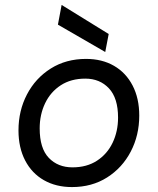

<svg xmlns="http://www.w3.org/2000/svg" viewBox="-20 -747 640 779"><path d="M272 12Q207 12 158 -16Q109 -44 82 -96Q55 -148 55 -218Q55 -298 89.5 -364Q124 -430 186 -469Q248 -508 329 -508Q394 -508 442.5 -480Q491 -452 518 -400Q545 -348 545 -278Q545 -198 510.5 -132Q476 -66 414.5 -27Q353 12 272 12ZM274 -68Q332 -68 373.5 -95Q415 -122 437 -168Q459 -214 459 -270Q459 -349 422 -388.5Q385 -428 326 -428Q268 -428 226.5 -401Q185 -374 163 -328Q141 -282 141 -226Q141 -145 178 -106.5Q215 -68 274 -68ZM407 -536 215 -647 230 -727 421 -609Z"/></svg>

Font: DM Mono
Style: Italic
Weight: 400
Italic angle: -10°
Designer: Colophon Foundry
Foundry: Colophon Foundry
Version: Version 1.000; ttfautohint (v1.8.2.53-6de2)